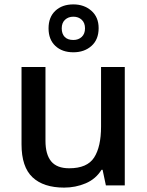

<svg xmlns="http://www.w3.org/2000/svg" viewBox="-20 -844 671 874"><path d="M548 -539V0H462L447 -71H442Q416 -29 370 -9.5Q324 10 272 10Q178 10 128 -37Q78 -84 78 -187V-539H187V-203Q187 -141 213 -109.5Q239 -78 295 -78Q377 -78 408.5 -127Q440 -176 440 -268V-539ZM314 -606Q263 -606 232 -635Q201 -664 201 -715Q201 -766 232 -795Q263 -824 314 -824Q363 -824 396 -795Q429 -766 429 -716Q429 -664 396.5 -635Q364 -606 314 -606ZM314 -662Q337 -662 352 -676Q367 -690 367 -715Q367 -740 352 -754Q337 -768 314 -768Q291 -768 276 -754Q261 -740 261 -715Q261 -690 274.5 -676Q288 -662 314 -662Z"/></svg>

Font: Noto Sans NKo Unjoined Medium
Style: Regular
Weight: 500
Designer: Monotype Design Team
Foundry: Monotype Imaging Inc.
Version: Version 2.004